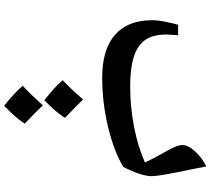

<svg xmlns="http://www.w3.org/2000/svg" viewBox="-66 -476 1052 961"><g transform="rotate(90 460.5 5.0)"><path d="M598.6 407.7Q568.8 453.6 508.8 510.7Q444.8 460 408.7 417.5Q442.9 387.2 485.8 339.8L506.8 316.9Q541.5 354.5 598.6 407.7ZM569.8 206.5Q538.1 254.9 481 309.6Q415 258.3 380.9 217.8Q423.3 178.2 477.5 115.7Q503.4 143.1 569.8 206.5ZM367.7 20Q227.5 20 154.1 -43.7Q80.6 -107.4 80.6 -231Q80.6 -258.8 88.9 -299.1Q97.2 -339.4 103.5 -359.9H156.2L154.8 -347.2L152.3 -301.8Q152.3 -232.4 180.2 -194.1Q208 -155.8 264.9 -137.9Q321.8 -120.1 410.6 -120.1Q514.6 -120.1 613 -139.2Q711.4 -158.2 792.5 -193.8Q776.9 -228.5 761.2 -256.3Q745.6 -284.2 733.2 -306.9Q720.7 -329.6 713.1 -347.9Q705.6 -366.2 705.6 -381.8Q705.6 -410.6 737.5 -445.3Q769.5 -480 812.5 -501L827.6 -424.3Q861.3 -265.1 861.3 -228Q861.3 -177.7 815.4 -85.9Q734.9 -38.1 613.5 -9Q492.2 20 367.7 20Z"/></g></svg>

Font: Droid Arabic Naskh
Style: Bold
Weight: 700
Designer: Pascal Zoghbi
Foundry: Ascender Corporation
Version: Version 1.00